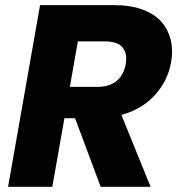

<svg xmlns="http://www.w3.org/2000/svg" viewBox="-20 -722 692 742"><path d="M465.8 -474.1Q473.1 -515.1 453.6 -538.6Q434.1 -562 387.2 -562H280.8L250 -386.2H356Q402.8 -386.2 430.7 -409.2Q458.5 -432.1 465.8 -474.1ZM134.8 -702.1H421.9Q484.9 -702.1 531.5 -684.8Q578.1 -667.5 604.2 -637.2Q630.4 -606.9 639.9 -567.1Q649.4 -527.3 641.1 -481Q628.9 -411.1 579.8 -356Q530.8 -300.8 449.2 -277.8L562 0H369.1L270 -265.1H229L182.1 0H11.2Z"/></svg>

Font: Poppins
Style: Bold Italic
Weight: 700
Italic angle: -10°
Designer: Ninad Kale (Devanagari), Jonny Pinhorn (Latin)
Foundry: Indian Type Foundry
Version: Version 3.200;PS 1.000;hotconv 16.6.54;makeotf.lib2.5.65590